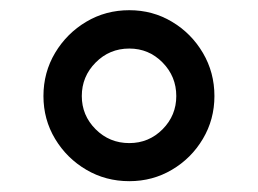

<svg xmlns="http://www.w3.org/2000/svg" viewBox="-20 -753 496 369"><path d="M228.5 -404.8Q183.1 -404.8 145.8 -426.8Q108.4 -448.7 85.9 -486.1Q63.5 -523.4 63.5 -568.4Q63.5 -613.8 85.9 -651.4Q108.4 -689 145.8 -711.2Q183.1 -733.4 228.5 -733.4Q273.4 -733.4 310.5 -711.2Q347.7 -689 369.9 -651.4Q392.1 -613.8 392.1 -568.4Q392.1 -523.4 369.9 -486.1Q347.7 -448.7 310.5 -426.8Q273.4 -404.8 228.5 -404.8ZM228.5 -478Q266.1 -478 292.5 -504.6Q318.8 -531.2 318.8 -568.4Q318.8 -606 292.5 -632.8Q266.1 -659.7 228.5 -659.7Q190.4 -659.7 163.8 -632.8Q137.2 -606 137.2 -568.4Q137.2 -531.2 163.8 -504.6Q190.4 -478 228.5 -478Z"/></svg>

Font: Inter-Regular
Style: Regular
Weight: 400
Designer: Rasmus Andersson
Foundry: rsms
Version: Version 4.000;git-a52131595